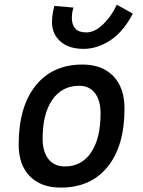

<svg xmlns="http://www.w3.org/2000/svg" viewBox="-20 -809 626 838"><path d="M245.1 9.8Q158.7 9.8 110.1 -39.8Q61.5 -89.4 61.5 -177.7Q61.5 -342.8 135.3 -435.1Q209 -527.3 339.8 -527.3Q426.3 -527.3 474.9 -476.6Q523.4 -425.8 523.4 -335Q523.4 -172.4 450 -81.3Q376.5 9.8 245.1 9.8ZM263.2 -82.5Q336.4 -82.5 377.7 -143.8Q418.9 -205.1 418.9 -314Q418.9 -370.6 394.5 -402.6Q370.1 -434.6 325.7 -434.6Q250.5 -434.6 208.3 -373.5Q166 -312.5 166 -203.6Q166 -146.5 191.7 -114.5Q217.3 -82.5 263.2 -82.5ZM344.7 -595.7Q280.8 -595.7 243.9 -627.9Q207 -660.2 207 -711.9Q207 -729 209.5 -746.3Q211.9 -763.7 217.3 -783.2L300.8 -775.9Q296.4 -763.2 294.9 -752Q293.5 -740.7 293.5 -731.4Q293.5 -701.2 308.6 -684.3Q323.7 -667.5 356 -667.5Q393.6 -667.5 430.4 -703.1Q467.3 -738.8 489.7 -788.6L559.6 -749.5Q519 -670.9 461.9 -633.3Q404.8 -595.7 344.7 -595.7Z"/></svg>

Font: Cascadia Code
Style: Italic
Weight: 400
Italic angle: -10°
Designer: Aaron Bell
Foundry: Saja Typeworks
Version: Version 2407.024